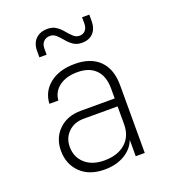

<svg xmlns="http://www.w3.org/2000/svg" viewBox="-143 -884 885 999"><g transform="rotate(-20 300.0 -385.0)"><path d="M266 10Q181 10 132.5 -37.5Q84 -85 84 -159Q84 -230 130.5 -275Q177 -320 253 -320H440V-375Q440 -443 404.5 -479Q369 -515 304 -515Q241 -515 202.5 -486Q164 -457 161 -410H111Q115 -478 167.5 -519Q220 -560 305 -560Q394 -560 442 -512Q490 -464 490 -375V0H440V-91Q423 -45 376.5 -17.5Q330 10 266 10ZM280 -35Q354 -35 397 -73Q440 -111 440 -177V-276H252Q200 -276 167 -244Q134 -212 134 -163Q134 -106 173.5 -70.5Q213 -35 280 -35ZM380 -650Q352 -650 332.5 -663.5Q313 -677 298 -695.5Q283 -714 268 -727.5Q253 -741 235 -741Q212 -741 198.5 -727Q185 -713 185 -690V-655H145V-690Q145 -732 169 -756Q193 -780 235 -780Q263 -780 282.5 -766.5Q302 -753 317 -734.5Q332 -716 347 -702.5Q362 -689 380 -689Q401 -689 413 -703Q425 -717 425 -740V-775H465V-740Q465 -698 442.5 -674Q420 -650 380 -650Z"/></g></svg>

Font: JetBrains Mono NL Thin
Style: Regular
Weight: 100
Monospace: yes
Designer: Philipp Nurullin, Konstantin Bulenkov
Foundry: JetBrains
Version: Version 2.305; ttfautohint (v1.8.4.7-5d5b)